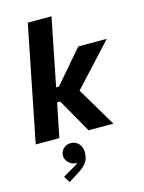

<svg xmlns="http://www.w3.org/2000/svg" viewBox="-148 -838 904 1206"><g transform="rotate(-15 304.0 -234.5)"><path d="M155.3 -752H309.6L222.2 -313H240.2L423.3 -525.4H608.4L358.9 -254.9L510.7 0H349.1L224.1 -220.2H203.6L159.2 0H5.4ZM125 242.7 184.1 208Q189.5 205.1 197.5 200.7Q205.6 196.3 213.6 190.4Q221.7 184.6 228 177.7Q222.2 178.7 218.8 178.7Q203.1 178.7 187.7 169.9Q172.4 161.1 162.4 145.8Q152.3 130.4 152.3 112.3Q152.3 94.7 161.4 80.1Q170.4 65.4 186 57.1Q201.7 48.8 219.7 48.8Q238.8 48.8 254.9 58.1Q271 67.4 281 85.2Q291 103 291 127.9Q291 168.9 271.2 194.8Q251.5 220.7 214.8 242.7L150.4 283.2Z"/></g></svg>

Font: Reddit Sans Vanilla ExtraBold
Style: Italic
Weight: 800
Italic angle: -11.25°
Designer: Stephen Hutchings
Version: Version 1.013